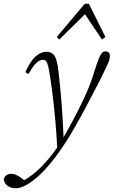

<svg xmlns="http://www.w3.org/2000/svg" viewBox="-100 -761 606 1024"><path d="M-80 197Q-77 181 -66 173.5Q-55 166 -40 166Q-26 166 -13 172Q0 178 16 190L29 200Q75 174 117 132Q163 86 205 26Q201 -52 195.5 -113.5Q190 -175 183.5 -230.5Q177 -286 168 -346Q162 -387 157 -407.5Q152 -428 145.5 -435Q139 -442 128 -442Q114 -442 96.5 -428Q79 -414 52 -366L35 -376Q62 -436 90.5 -460.5Q119 -485 148 -485Q176 -485 190.5 -464Q205 -443 212 -378Q222 -294 228.5 -209Q235 -124 239 -29Q297 -130 339 -217.5Q381 -305 399 -367Q415 -418 425 -443.5Q435 -469 443 -478Q451 -487 461 -487Q486 -487 486 -464Q486 -453 483 -441.5Q480 -430 470 -410Q457 -381 442.5 -352Q428 -323 405 -279Q375 -221 350 -174.5Q325 -128 302 -87.5Q279 -47 253 -6Q225 37 197.5 74Q170 111 135 149Q97 189 56.5 216Q16 243 -16 243Q-42 243 -59 230.5Q-76 218 -80 197ZM444 -550 353 -685 216 -550 203 -564 352 -741H374L462 -564Z"/></svg>

Font: Source Serif Pro Light
Style: Italic
Weight: 300
Italic angle: -12°
Designer: Frank Grießhammer
Foundry: Adobe Systems Incorporated
Version: Version 3.001;hotconv 1.0.111;makeotfexe 2.5.65597